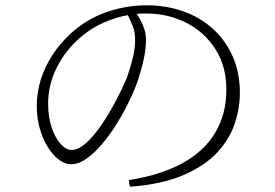

<svg xmlns="http://www.w3.org/2000/svg" viewBox="-20 -707 1040 726"><path d="M489 -666 459 -659Q473 -631 482 -608.5Q491 -586 491 -555Q491 -523 481 -483.5Q471 -444 459 -411Q442 -371 417.5 -324.5Q393 -278 364.5 -236Q336 -194 306.5 -167Q277 -140 250 -140Q230 -140 209.5 -162.5Q189 -185 175.5 -224.5Q162 -264 162 -315Q162 -383 191.5 -445Q221 -507 270 -553Q322 -603 391.5 -629.5Q461 -656 532 -656Q616 -656 685 -620.5Q754 -585 795 -520.5Q836 -456 836 -368Q836 -276 794 -205.5Q752 -135 670 -90Q588 -45 467 -26L471 -1Q592 -10 672.5 -44.5Q753 -79 800 -129Q847 -179 867 -238Q887 -297 887 -356Q887 -433 859.5 -494.5Q832 -556 784 -599Q736 -642 672 -664.5Q608 -687 534 -687Q458 -687 383.5 -661.5Q309 -636 247 -580Q208 -544 179 -500Q150 -456 134.5 -407Q119 -358 119 -306Q119 -261 130.5 -221Q142 -181 161 -150.5Q180 -120 203 -103Q226 -86 249 -86Q277 -86 307 -107Q337 -128 366.5 -163Q396 -198 422 -240Q448 -282 468.5 -324.5Q489 -367 501 -402Q515 -444 523.5 -483Q532 -522 532 -556Q532 -576 526.5 -594.5Q521 -613 511.5 -630.5Q502 -648 489 -666Z"/></svg>

Font: Noto Serif SC
Style: Regular
Weight: 200
Designer: Ryoko NISHIZUKA 西塚涼子 (kana & ideographs); Frank Grießhammer (Latin, Greek & Cyrillic); Wenlong ZHANG 张文龙 (bopomofo); San
Foundry: Adobe
Version: Version 2.001;hotconv 1.1.0;makeotfexe 2.6.0